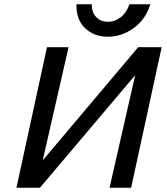

<svg xmlns="http://www.w3.org/2000/svg" viewBox="-20 -879 784 899"><path d="M338 -859H410Q409 -821 430.5 -799Q452 -777 485 -777Q518 -777 545.5 -798.5Q573 -820 586 -859H684Q662 -788 606 -747.5Q550 -707 485 -707Q421 -707 378.5 -747Q336 -787 338 -859ZM594 0H493L613 -527L167 0H57L200 -658H301L180 -128L627 -658H737Z"/></svg>

Font: Ysabeau Infant Semibold
Style: Italic
Weight: 600
Italic angle: -12°
Designer: Christian Thalmann (Catharsis Fonts)
Version: Version 0.003